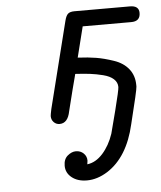

<svg xmlns="http://www.w3.org/2000/svg" viewBox="-49 -473 624 744"><g transform="rotate(-5 262.5 -101.5)"><path d="M141.1 -33.2Q141.1 -38.1 146 -61L230 -396Q234.9 -416 242.9 -423.1Q251 -430.2 268.1 -430.2H483.9Q519 -430.2 519 -401.9Q519 -368.7 482.9 -369.1H294.9L265.1 -250Q306.2 -248 336.7 -242.9Q367.2 -237.8 404.1 -225.3Q440.9 -212.9 461.4 -187Q481.9 -161.1 481.9 -124V-118.2Q481.9 -106 449.2 24.9Q420.4 150.9 339.8 202.1Q299.8 227.1 259.8 227.1Q223.6 227.1 200.9 209Q178.2 190.9 178.2 163.1Q178.2 137.2 194.1 124Q210 110.8 226.1 110.8Q244.1 110.8 256.1 122.3Q268.1 133.8 268.1 150.9Q268.1 154.8 266.1 165Q299.3 161.1 326.7 130.6Q354 100.1 369.1 55.2Q372.1 45.4 392.1 -33.2Q412.1 -111.8 412.1 -123Q412.1 -141.1 397.9 -154.1Q383.8 -167 357.4 -173.6Q331.1 -180.2 307.6 -183.1Q284.2 -186 250 -188Q249 -183.1 246.1 -172.6Q243.2 -162.1 234.6 -128.7Q226.1 -95.2 213.9 -45.9Q205.1 0 172.9 0Q159.7 0 150.4 -9.5Q141.1 -19 141.1 -33.2Z"/></g></svg>

Font: CMU Typewriter Text
Style: Italic
Weight: 500
Italic angle: -14.04°
Version: Version 0.7.0